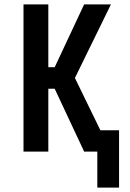

<svg xmlns="http://www.w3.org/2000/svg" viewBox="-20 -690 590 874"><path d="M423 164V0H363L229 -286H200V0H87V-670H200V-384H229L363 -670H485L321 -335L437 -97H522V164Z"/></svg>

Font: Lode
Style: Bold
Weight: 700
Monospace: yes
Designer: Belleve Invis
Foundry: Belleve Invis
Version: Version 29.2.0; ttfautohint (v1.8.3)